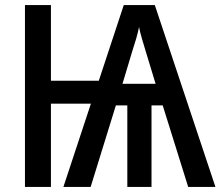

<svg xmlns="http://www.w3.org/2000/svg" viewBox="-20 -734 866 754"><path d="M588 -714 826 0H719L619 -320H575V0H480V-320H435L336 0H229L337 -327H180V0H78V-714H180V-417H368L466 -714ZM526 -628Q522 -607 515 -583Q508 -559 501 -538L461 -405H591L550 -540Q544 -560 537 -583.5Q530 -607 526 -628Z"/></svg>

Font: Noto Sans Condensed Medium
Style: Regular
Weight: 500
Width: 3
Designer: Monotype Design Team
Foundry: Monotype Imaging Inc.
Version: Version 2.013; ttfautohint (v1.8.4.7-5d5b)